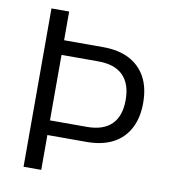

<svg xmlns="http://www.w3.org/2000/svg" viewBox="-80 -773 742 842"><g transform="rotate(10 291.0 -352.5)"><path d="M81.3 0V-705H160.1V-577.2H333.8Q403.4 -577.2 451.2 -552.2Q499 -527.1 524.2 -480.5Q549.4 -433.8 549.4 -365.9Q549.4 -300.1 524.2 -252.4Q499 -204.8 451.2 -180Q403.4 -155.2 333.8 -155.2H160.1V0ZM160.1 -220.4H324.3Q397.1 -220.4 434.3 -257.2Q471.5 -294 471.5 -365.9Q471.5 -437.6 434.3 -474.8Q397.1 -512 324.3 -512H160.1Z"/></g></svg>

Font: Nunito Sans 12pt ExtraLight SemiCondensed
Style: Regular
Weight: 200
Width: 4
Version: Version 3.101;gftools[0.9.27]